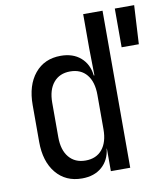

<svg xmlns="http://www.w3.org/2000/svg" viewBox="-83 -800 766 879"><g transform="rotate(-10 300.0 -360.0)"><path d="M510 -550V-730H600L590 -550ZM228 10Q152 10 107.5 -44Q63 -98 63 -189V-360Q63 -452 107.5 -506Q152 -560 228 -560Q285 -560 320.5 -529Q356 -498 362 -445H365L363 -570V-730H453V0H363V-105H362Q356 -52 320.5 -21Q285 10 228 10ZM258 -68Q308 -68 335.5 -101.5Q363 -135 363 -195V-355Q363 -415 335.5 -448.5Q308 -482 258 -482Q209 -482 181 -448.5Q153 -415 153 -355V-195Q153 -135 181 -101.5Q209 -68 258 -68Z"/></g></svg>

Font: Liga JetBrainsMono Nerd Font
Style: Regular
Weight: 400
Designer: Philipp Nurullin, Konstantin Bulenkov
Foundry: JetBrains
Version: Version 2.225; ttfautohint (v1.8.3)